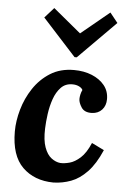

<svg xmlns="http://www.w3.org/2000/svg" viewBox="-56 -828 578 880"><g transform="rotate(5 233.5 -388.5)"><path d="M273 -511Q319 -511 355.5 -496Q392 -481 413.5 -454.5Q435 -428 435 -391Q435 -361 417.5 -342Q400 -323 371 -322Q337 -321 323 -342.5Q309 -364 309 -381Q309 -390 311.5 -401.5Q314 -413 319 -423Q315 -432 302 -438.5Q289 -445 271 -445Q239 -445 218.5 -423.5Q198 -402 186.5 -369Q175 -336 170 -299.5Q165 -263 164 -233Q162 -179 174 -146Q186 -113 206 -98Q226 -83 247 -81Q266 -80 290 -86.5Q314 -93 339 -115.5Q364 -138 384 -185L441 -157Q413 -92 378 -55.5Q343 -19 304 -4.5Q265 10 223 11Q135 10 81 -43Q27 -96 27 -207Q27 -255 42 -308Q57 -361 87.5 -407Q118 -453 164 -482Q210 -511 273 -511ZM270 -570 116 -739 158 -786 285 -681H286L416 -788L452 -743L280 -570Z"/></g></svg>

Font: Lora Italic
Style: Italic
Weight: 400
Italic angle: -3°
Designer: Olga Karpushina, Alexei Vanyashin (Cyrillic)
Foundry: Cyreal
Version: Version 2.210; ttfautohint (v1.8.1.43-b0c9)